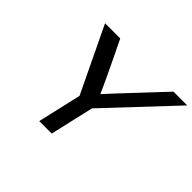

<svg xmlns="http://www.w3.org/2000/svg" viewBox="-149 -924 1153 1153"><g transform="rotate(45 427.5 -347.5)"><path d="M157 -695H286L314 -637Q315 -634 324 -617Q336 -590 354 -554L397 -464Q428 -398 438 -374Q452 -390 495 -436Q538 -482 610 -558.5Q682 -635 738 -695H855L463 -278L399 0H293L357 -278Z"/></g></svg>

Font: Coval
Style: Italic
Weight: 400
Foundry: Context Ltd
Version: Version 001.000